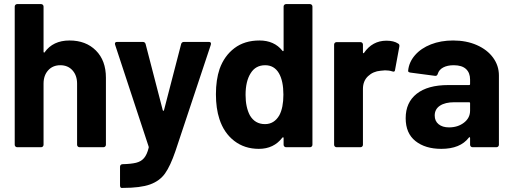

<svg xmlns="http://www.w3.org/2000/svg" viewBox="-20 -720 2507 939"><path d="M498 -340V-12Q498 -7 494.5 -3.5Q491 0 486 0H369Q364 0 360.5 -3.5Q357 -7 357 -12V-311Q357 -351 334.5 -376Q312 -401 275 -401Q238 -401 215.5 -376Q193 -351 193 -311V-12Q193 -7 189.5 -3.5Q186 0 181 0H64Q59 0 55.5 -3.5Q52 -7 52 -12V-688Q52 -693 55.5 -696.5Q59 -700 64 -700H181Q186 -700 189.5 -696.5Q193 -693 193 -688V-467Q193 -464 195 -463Q197 -462 198 -464Q239 -522 320 -522Q400 -522 449 -473Q498 -424 498 -340Z M567 187V95Q567 90 570.5 86.5Q574 83 579 83Q621 82 645.5 76Q670 70 684.5 53Q699 36 707 3Q708 1 707 -3L543 -501Q542 -503 542 -506Q542 -515 553 -515H678Q689 -515 692 -505L776 -181Q777 -178 779 -178Q781 -178 782 -181L866 -505Q869 -515 880 -515H1002Q1008 -515 1010.5 -511.5Q1013 -508 1011 -501L838 19Q813 92 787 128.5Q761 165 714 182Q667 199 581 199H574Q571 199 569 195.5Q567 192 567 187Z M1379 -700H1496Q1501 -700 1504.5 -696.5Q1508 -693 1508 -688V-12Q1508 -7 1504.5 -3.5Q1501 0 1496 0H1379Q1374 0 1370.5 -3.5Q1367 -7 1367 -12V-45Q1367 -48 1365 -48.5Q1363 -49 1361 -47Q1319 8 1246 8Q1176 8 1125.5 -31Q1075 -70 1053 -138Q1036 -190 1036 -259Q1036 -330 1054 -383Q1077 -447 1126.5 -484.5Q1176 -522 1249 -522Q1321 -522 1361 -472Q1363 -469 1365 -470Q1367 -471 1367 -474V-688Q1367 -693 1370.5 -696.5Q1374 -700 1379 -700ZM1366 -257Q1366 -324 1344 -362Q1321 -401 1277 -401Q1230 -401 1206 -362Q1181 -323 1181 -256Q1181 -196 1202 -156Q1227 -113 1276 -113Q1321 -113 1346 -156Q1366 -193 1366 -257Z M1927 -507Q1935 -503 1933 -492L1912 -378Q1911 -366 1898 -371Q1883 -376 1863 -376Q1855 -376 1841 -374Q1805 -371 1780 -347.5Q1755 -324 1755 -285V-12Q1755 -7 1751.5 -3.5Q1748 0 1743 0H1626Q1621 0 1617.5 -3.5Q1614 -7 1614 -12V-502Q1614 -507 1617.5 -510.5Q1621 -514 1626 -514H1743Q1748 -514 1751.5 -510.5Q1755 -507 1755 -502V-464Q1755 -461 1757 -460Q1759 -459 1760 -461Q1801 -521 1870 -521Q1906 -521 1927 -507Z M2420 -351V-12Q2420 -7 2416.5 -3.5Q2413 0 2408 0H2291Q2286 0 2282.5 -3.5Q2279 -7 2279 -12V-45Q2279 -48 2277 -49Q2275 -50 2273 -47Q2231 8 2138 8Q2060 8 2012 -30Q1964 -68 1964 -142Q1964 -219 2018 -261.5Q2072 -304 2172 -304H2274Q2279 -304 2279 -309V-331Q2279 -364 2259 -382.5Q2239 -401 2199 -401Q2168 -401 2147.5 -390Q2127 -379 2121 -359Q2118 -348 2108 -349L1987 -365Q1975 -367 1976 -374Q1980 -416 2009.5 -450Q2039 -484 2087.5 -503Q2136 -522 2196 -522Q2261 -522 2312 -499.5Q2363 -477 2391.5 -438Q2420 -399 2420 -351ZM2279 -179V-215Q2279 -220 2274 -220H2202Q2157 -220 2131.5 -203Q2106 -186 2106 -155Q2106 -128 2125 -112.5Q2144 -97 2176 -97Q2219 -97 2249 -120Q2279 -143 2279 -179Z"/></svg>

Font: Amber EN
Style: Bold
Weight: 700
Designer: Jeremy Tribby
Foundry: Tribby Type
Version: Version 1.408 November 24, 2021